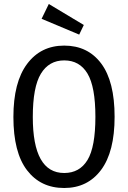

<svg xmlns="http://www.w3.org/2000/svg" viewBox="-20 -928 641 960"><path d="M224 -908 399 -803 376 -755 188 -834ZM301 -700Q419 -700 486 -610.5Q553 -521 553 -344Q553 -169 485.5 -78.5Q418 12 301 12Q183 12 115 -77Q47 -166 47 -343Q47 -517 115.5 -608.5Q184 -700 301 -700ZM301 -626Q225 -626 184.5 -559.5Q144 -493 144 -343Q144 -63 301 -63Q378 -63 417.5 -128Q457 -193 457 -344Q457 -494 417.5 -560Q378 -626 301 -626Z"/></svg>

Font: Fira Sans Condensed
Style: Regular
Weight: 400
Width: 3
Designer: Carrois Corporate & Edenspiekermann AG
Foundry: Carrois Corporate GbR & Edenspiekermann AG
Version: Version 4.202;PS 004.202;hotconv 1.0.88;makeotf.lib2.5.64775